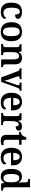

<svg xmlns="http://www.w3.org/2000/svg" viewBox="2098 -2898 810 5046"><g transform="rotate(90 2503.0 -375.0)"><path d="M290 10Q220 10 166 -17Q112 -44 81 -104.5Q50 -165 50 -266Q50 -373 81.5 -434.5Q113 -496 166.5 -522Q220 -548 287 -548Q343 -548 385.5 -535Q428 -522 452 -499Q476 -476 476 -444Q476 -422 465.5 -404.5Q455 -387 430 -377Q405 -367 362 -367Q362 -401 355.5 -429Q349 -457 333.5 -474Q318 -491 289 -491Q257 -491 232.5 -471.5Q208 -452 195 -403Q182 -354 182 -267Q182 -198 196 -152.5Q210 -107 238.5 -84Q267 -61 314 -61Q364 -61 400.5 -83Q437 -105 454 -138Q464 -131 469.5 -120Q475 -109 475 -95Q475 -70 455 -46Q435 -22 394.5 -6Q354 10 290 10Z M812 10Q697 10 630.5 -59Q564 -128 564 -270Q564 -410 627.5 -479Q691 -548 815 -548Q931 -548 997 -479Q1063 -410 1063 -270Q1063 -128 999.5 -59Q936 10 812 10ZM814 -49Q857 -49 882.5 -73.5Q908 -98 919 -148Q930 -198 930 -270Q930 -379 904 -433.5Q878 -488 813 -488Q749 -488 723 -433.5Q697 -379 697 -270Q697 -161 723.5 -105Q750 -49 814 -49Z M1136 0V-49H1140Q1163 -49 1181 -54Q1199 -59 1209.5 -74Q1220 -89 1220 -119V-421Q1220 -450 1210 -464Q1200 -478 1183.5 -482.5Q1167 -487 1145 -487H1141V-536H1333L1346 -461H1351Q1371 -499 1394.5 -517.5Q1418 -536 1445.5 -542Q1473 -548 1505 -548Q1583 -548 1627 -502Q1671 -456 1671 -354V-120Q1671 -89 1679.5 -74Q1688 -59 1703.5 -54Q1719 -49 1741 -49H1745V0H1541V-335Q1541 -400 1520.5 -435.5Q1500 -471 1450 -471Q1412 -471 1390.5 -449Q1369 -427 1359.5 -391Q1350 -355 1350 -313V-115Q1350 -86 1359.5 -72Q1369 -58 1386 -53.5Q1403 -49 1425 -49H1429V0Z M1851 -437Q1844 -457 1834.5 -468Q1825 -479 1810 -483Q1795 -487 1774 -487V-536H2061V-487H2030Q2009 -487 1998 -478Q1987 -469 1987 -449Q1987 -439 1989.5 -428Q1992 -417 1995 -408L2063 -219Q2071 -197 2078.5 -172Q2086 -147 2092.5 -124.5Q2099 -102 2103 -84Q2108 -107 2119 -141Q2130 -175 2139 -201L2209 -400Q2214 -413 2216.5 -426Q2219 -439 2219 -451Q2219 -471 2206 -479Q2193 -487 2170 -487H2149V-536H2367V-487H2350Q2334 -487 2323 -481.5Q2312 -476 2302 -460Q2292 -444 2280 -412L2131 0H2014Z M2667 10Q2547 10 2482.5 -62.5Q2418 -135 2418 -265Q2418 -405 2480.5 -476.5Q2543 -548 2656 -548Q2761 -548 2820.5 -487.5Q2880 -427 2880 -308V-259H2550Q2553 -155 2588.5 -107.5Q2624 -60 2690 -60Q2742 -60 2778 -83Q2814 -106 2832 -137Q2843 -132 2849.5 -120.5Q2856 -109 2856 -94Q2856 -69 2835.5 -45Q2815 -21 2773.5 -5.5Q2732 10 2667 10ZM2747 -319Q2747 -397 2726.5 -442Q2706 -487 2657 -487Q2610 -487 2583 -444Q2556 -401 2552 -319Z M2950 0V-49H2953Q2976 -49 2993.5 -54Q3011 -59 3021.5 -74.5Q3032 -90 3032 -121V-419Q3032 -449 3022 -463.5Q3012 -478 2995 -482.5Q2978 -487 2956 -487H2953V-536H3137L3156 -450H3161Q3174 -480 3190.5 -502Q3207 -524 3233 -535.5Q3259 -547 3301 -547Q3358 -547 3385.5 -527Q3413 -507 3413 -469Q3413 -429 3384 -405.5Q3355 -382 3299 -382Q3299 -423 3288.5 -443Q3278 -463 3249 -463Q3222 -463 3205 -443.5Q3188 -424 3178.5 -395Q3169 -366 3165.5 -335Q3162 -304 3162 -283V-116Q3162 -87 3172 -72.5Q3182 -58 3199 -53.5Q3216 -49 3236 -49H3267V0Z M3670 10Q3599 10 3561.5 -25Q3524 -60 3524 -147V-472H3448V-519Q3475 -519 3499 -530Q3523 -541 3539 -557Q3554 -574 3566 -599Q3578 -624 3585 -660H3654V-536H3783V-472H3654V-152Q3654 -105 3671.5 -82.5Q3689 -60 3723 -60Q3743 -60 3759.5 -62.5Q3776 -65 3792 -69V-12Q3777 -5 3744.5 2.5Q3712 10 3670 10Z M4112 10Q3992 10 3927.5 -62.5Q3863 -135 3863 -265Q3863 -405 3925.5 -476.5Q3988 -548 4101 -548Q4206 -548 4265.5 -487.5Q4325 -427 4325 -308V-259H3995Q3998 -155 4033.5 -107.5Q4069 -60 4135 -60Q4187 -60 4223 -83Q4259 -106 4277 -137Q4288 -132 4294.5 -120.5Q4301 -109 4301 -94Q4301 -69 4280.5 -45Q4260 -21 4218.5 -5.5Q4177 10 4112 10ZM4192 -319Q4192 -397 4171.5 -442Q4151 -487 4102 -487Q4055 -487 4028 -444Q4001 -401 3997 -319Z M4623 10Q4525 10 4472 -56.5Q4419 -123 4419 -267Q4419 -412 4471.5 -479.5Q4524 -547 4622 -547Q4679 -547 4715 -524Q4751 -501 4773 -464H4779Q4776 -491 4774 -524.5Q4772 -558 4772 -582V-647Q4772 -676 4761 -689.5Q4750 -703 4731.5 -707Q4713 -711 4691 -711H4683V-760H4902V-118Q4902 -88 4913.5 -73Q4925 -58 4943.5 -53.5Q4962 -49 4985 -49H4990V0H4806L4784 -83H4777Q4755 -40 4719 -15Q4683 10 4623 10ZM4657 -61Q4723 -61 4747.5 -112Q4772 -163 4772 -268Q4772 -369 4747.5 -423Q4723 -477 4656 -477Q4600 -477 4576 -423Q4552 -369 4552 -267Q4552 -164 4576 -112.5Q4600 -61 4657 -61Z"/></g></svg>

Font: Noto Serif Gujarati SemiBold
Style: Regular
Weight: 600
Version: Version 2.102